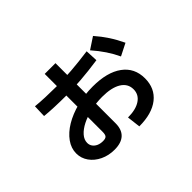

<svg xmlns="http://www.w3.org/2000/svg" viewBox="-119 -924 1237 1237"><g transform="rotate(-45 500.0 -305.0)"><path d="M548 -62Q620 -62 661 -89.5Q702 -117 702 -165Q702 -217 655.5 -245.5Q609 -274 524 -274Q469 -274 418.5 -262.5Q368 -251 329.5 -231.5Q291 -212 268.5 -186.5Q246 -161 246 -132Q246 -113 256.5 -98.5Q267 -84 285 -76Q303 -68 327 -68Q350 -68 358.5 -77.5Q367 -87 367 -112V-640H465V-92Q465 -35 433.5 -5.5Q402 24 340 24Q287 24 243 3Q199 -18 173.5 -54Q148 -90 148 -134Q148 -181 178 -223Q208 -265 260.5 -296.5Q313 -328 382 -346Q451 -364 528 -364Q659 -364 731.5 -311Q804 -258 804 -163Q804 -72 739.5 -21Q675 30 559 30ZM360 -443Q312 -443 260.5 -445Q209 -447 172 -451L175 -537Q212 -533 263.5 -531Q315 -529 361 -529Q430 -529 501.5 -534.5Q573 -540 661 -552L665 -467Q575 -454 502.5 -448.5Q430 -443 360 -443ZM794 -372Q774 -415 746 -457Q718 -499 681 -541L760 -593Q796 -552 824.5 -508.5Q853 -465 877 -414Z"/></g></svg>

Font: M PLUS 2 Medium
Style: Regular
Weight: 500
Designer: Coji Morishita
Foundry: UNDERFOREST DESIGN
Version: Version 1.001